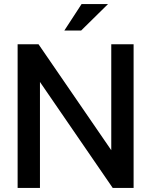

<svg xmlns="http://www.w3.org/2000/svg" viewBox="-20 -917 738 937"><path d="M66 -701H168L523 -184V-701H632V0H530L175 -517V0H66ZM294 -768 378 -897H507L376 -768Z"/></svg>

Font: LT Superior Semi-bold
Style: Regular
Weight: 600
Designer: Daniel Lyons
Foundry: LyonsType
Version: Version 1.0